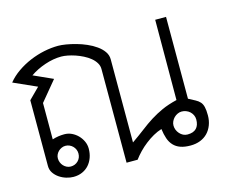

<svg xmlns="http://www.w3.org/2000/svg" viewBox="-78 -647 987 770"><g transform="rotate(-15 415.5 -262.0)"><path d="M618.2 -190.9 619.1 -523.9H664.1V-184.1Q680.7 -175.3 692.1 -169.2Q703.6 -163.1 710.7 -155Q717.8 -147 720.9 -134Q724.1 -121.1 724.1 -99.1Q724.1 -77.1 717 -58.8Q710 -40.5 697.3 -27.3Q684.6 -14.2 666.5 -7.1Q648.4 0 626 0Q601.6 0 584.5 -6.1Q567.4 -12.2 556.2 -24.2Q544.9 -36.1 538.8 -53.7Q532.7 -71.3 529.8 -94.2Q512.2 -88.9 494.9 -79.1Q477.5 -69.3 461.2 -56.6Q444.8 -43.9 430.7 -29.3Q416.5 -14.6 405.8 0H359.9V-389.2Q359.9 -402.8 352.5 -414.8Q345.2 -426.8 333 -436.8Q320.8 -446.8 305.4 -454.6Q290 -462.4 274.2 -467.8Q258.3 -473.1 243.2 -476.1Q228 -479 216.8 -479Q183.6 -479 148.4 -467Q113.3 -455.1 85.9 -436L166 -399.9L98.1 -317.9V-167Q109.9 -170.9 122.6 -172.9Q135.3 -174.8 147.9 -174.8Q164.1 -174.8 178.5 -168Q192.9 -161.1 203.9 -149.9Q214.8 -138.7 221.4 -124.3Q228 -109.9 228 -94.2Q228 -74.2 221.9 -57.1Q215.8 -40 204.6 -27.3Q193.4 -14.6 177 -7.3Q160.6 0 140.1 0Q126.5 0 110.8 -4.6Q95.2 -9.3 82 -18.3Q68.8 -27.3 60.3 -40Q51.8 -52.7 51.8 -68.8V-341.8L96.2 -386.2L0 -429.2Q18.1 -451.7 43.5 -469.2Q68.8 -486.8 97.7 -499Q126.5 -511.2 157 -517.6Q187.5 -523.9 215.8 -523.9Q229 -523.9 248.3 -520.8Q267.6 -517.6 288.8 -511.7Q310.1 -505.9 330.8 -496.8Q351.6 -487.8 368.4 -475.8Q385.3 -463.9 395.5 -449.2Q405.8 -434.6 405.8 -417V-71.8Q436 -92.8 459.5 -110.8Q482.9 -128.9 506.1 -143.6Q529.3 -158.2 555.7 -170.2Q582 -182.1 618.2 -190.9ZM626 -45.9Q650.4 -45.9 662.6 -58.6Q674.8 -71.3 674.8 -95.2Q674.8 -105 670.7 -113.5Q666.5 -122.1 659.9 -128.2Q653.3 -134.3 644.3 -137.7Q635.3 -141.1 626 -141.1Q617.2 -141.1 608.9 -137.2Q600.6 -133.3 594.2 -127Q587.9 -120.6 584 -112.3Q580.1 -104 580.1 -95.2Q580.1 -85.9 583.5 -77.1Q586.9 -68.4 593.3 -61.3Q599.6 -54.2 607.9 -50Q616.2 -45.9 626 -45.9ZM140.1 -43Q158.2 -43 170.7 -55.2Q183.1 -67.4 183.1 -85.9Q183.1 -94.7 179.7 -102.5Q176.3 -110.4 170.4 -116.2Q164.6 -122.1 156.7 -125.5Q148.9 -128.9 140.1 -128.9Q131.8 -128.9 124.3 -125.5Q116.7 -122.1 110.8 -116.5Q105 -110.8 101.6 -103.5Q98.1 -96.2 98.1 -87.9Q98.1 -79.1 101.3 -71Q104.5 -63 110.1 -56.9Q115.7 -50.8 123.5 -46.9Q131.3 -43 140.1 -43Z"/></g></svg>

Font: Saysettha OT
Style: Regular
Weight: 400
Designer: John M. Durdin and Silvain Dupertuis
Foundry: Lao Script for Windows
Version: Version 2.000